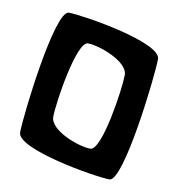

<svg xmlns="http://www.w3.org/2000/svg" viewBox="-69 -630 653 699"><g transform="rotate(10 257.5 -280.0)"><path d="M31 -106C31 -44 328 6 381 6C433 6 479 -394 479 -456C479 -518 182 -566 130 -566C78 -566 31 -166 31 -106ZM140 -183C140 -234 176 -468 218 -468C260 -468 370 -428 370 -378C370 -328 336 -92 293 -92C250 -92 140 -132 140 -183Z"/></g></svg>

Font: Crazy Punk
Style: Regular
Weight: 400
Version: Version 1